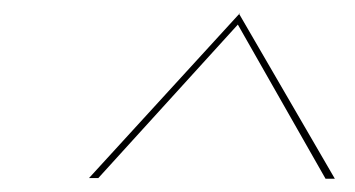

<svg xmlns="http://www.w3.org/2000/svg" viewBox="-20 -729 534 289"><path d="M338 -692 470 -460H484L340 -708L114 -461H128ZM340 -708V-709H341Z"/></svg>

Font: Jost* 200 Hairline Italic
Style: Italic
Weight: 100
Italic angle: -10°
Version: Version 3.200; ttfautohint (v0.97) -l 8 -r 50 -G 200 -x 14 -